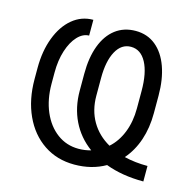

<svg xmlns="http://www.w3.org/2000/svg" viewBox="-86 -625 737 724"><g transform="rotate(15 283.0 -263.5)"><path d="M384.3 -20.5Q331.5 9.8 263.7 9.8Q195.8 9.8 144.3 -24.9Q92.8 -59.6 64.5 -121.3Q36.1 -183.1 36.1 -262.7V-306.6Q36.1 -372.6 55.9 -424.8Q75.7 -477.1 111.1 -506.6Q146.5 -536.1 192.4 -536.1V-474.6Q168 -474.1 147.5 -452.1Q127 -430.2 114.7 -392.1Q102.5 -354 102.5 -306.6V-262.7Q102.5 -201.7 123 -153.8Q143.6 -106 180.2 -78.9Q216.8 -51.8 263.7 -51.8Q288.6 -51.8 312 -58.6Q263.2 -94.2 237.5 -147Q211.9 -199.7 211.9 -264.6V-331.1Q211.9 -394 229.2 -440.4Q246.6 -486.8 279.5 -512Q312.5 -537.1 358.4 -537.1Q403.8 -537.1 436.5 -510.5Q469.2 -483.9 486.6 -435.5Q503.9 -387.2 503.9 -323.2V-254.9Q503.9 -197.8 487.8 -149.9Q471.7 -102.1 440.9 -66.9Q482.9 -56.6 532.2 -56.6V3.9Q448.7 3.9 384.3 -20.5ZM374 -93.3Q404.3 -120.1 420.9 -162.1Q437.5 -204.1 437.5 -255.9V-324.2Q437.5 -395 416 -434.8Q394.5 -474.6 356.4 -474.6Q319.3 -474.6 298.3 -436.3Q277.3 -397.9 277.3 -332V-262.7Q277.3 -206.1 302.5 -162.8Q327.6 -119.6 374 -93.3Z"/></g></svg>

Font: Pretendard Std Light
Style: Regular
Weight: 300
Designer: Base glyphs from Inter by Rasmus Andersson; Hangeul glyphs from Noto Sans CJK(Source Han Sans) by Jang Soo-young and Kan
Foundry: Kil Hyung-jin
Version: Version 1.309